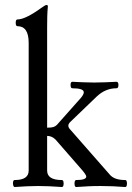

<svg xmlns="http://www.w3.org/2000/svg" viewBox="-20 -746 529 770"><path d="M39 4Q35 4 33 -3Q31 -10 32.5 -17Q34 -24 39 -24Q95 -24 95 -62V-574Q95 -641 50 -641Q43 -641 43 -654.5Q43 -668 50 -668Q67 -668 92.5 -681Q118 -694 145 -714Q162 -726 166 -726Q172 -726 172 -721Q170 -699 169.5 -679Q169 -659 169 -637V-234Q186 -234 194 -236.5Q202 -239 208 -245L304 -353Q316 -367 316 -376Q316 -392 270 -392Q263 -392 263 -405Q263 -418 270 -418Q296 -417 314.5 -416Q333 -415 358 -415Q384 -415 402.5 -416Q421 -417 447 -418Q455 -418 455 -405Q455 -392 447 -392Q403 -392 368 -359L264 -259Q254 -250 254 -242Q254 -234 263 -225L420 -46Q438 -24 482 -24Q487 -24 488.5 -17Q490 -10 488.5 -3Q487 4 482 4Q453 2 433 1Q413 0 384 0Q355 0 335.5 1Q316 2 286 4Q281 4 279.5 -3Q278 -10 279.5 -17Q281 -24 286 -24Q326 -24 326 -38Q326 -44 311 -62L203 -186Q188 -201 169 -201V-62Q169 -24 228 -24Q233 -24 234.5 -17Q236 -10 234.5 -3Q233 4 228 4Q197 2 178 1Q159 0 133 0Q108 0 89 1Q70 2 39 4Z"/></svg>

Font: Junicode
Style: Regular
Weight: 400
Designer: Peter S. Baker
Version: Version 2.100; ttfautohint (v1.8.4)